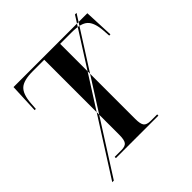

<svg xmlns="http://www.w3.org/2000/svg" viewBox="-230 -897 1118 1118"><g transform="rotate(-45 328.5 -338.0)"><path d="M41 84 578 -760H591L54 84ZM155 0H505V-10H452Q419 -10 407.5 -25Q396 -40 396 -81V-700H492Q566 -700 595 -673Q624 -646 629 -576L632 -532H642L634 -714H26L18 -532H28L31 -576Q36 -646 65.5 -673Q95 -700 169 -700H265V-81Q265 -40 253.5 -25Q242 -10 210 -10H155Z"/></g></svg>

Font: Noto Serif Display Semi
Style: Regular
Weight: 600
Designer: Monotype Design Team
Foundry: Monotype Imaging Inc.
Version: Version 1.900